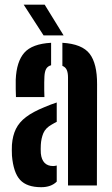

<svg xmlns="http://www.w3.org/2000/svg" viewBox="-20 -791 477 819"><path d="M31 -127.1Q30.5 -137.2 30.4 -150.2Q30.4 -163.2 30.9 -173.3Q33.8 -212.6 47.9 -241.2Q62 -269.8 91.3 -292Q120.6 -314.1 169.6 -334Q183 -339.9 196 -344.7Q209 -349.6 222 -353.8V-271.3Q217 -268.9 211.7 -266Q206.5 -263.1 201 -259.9Q174.1 -245.1 164.8 -222.7Q155.6 -200.3 154.1 -173.3Q153.6 -164 153.6 -155Q153.7 -145.9 154.2 -136.8Q156.7 -110.4 169.9 -96.6Q183.2 -82.7 206.6 -82.7Q213.7 -82.7 222 -85V-16.3Q198.2 7.5 155.7 7.5Q94.7 7.5 65.9 -23.5Q37.1 -54.6 31 -127.1ZM48.1 -377Q47.6 -386.6 47.1 -410.2Q46.6 -433.7 47.1 -451.1Q50.3 -528 83.6 -566Q117 -604 198 -608.5V-512.7Q183.7 -508.8 177.1 -497.5Q170.6 -486.2 169.5 -464.9Q169 -456.5 168.7 -439.6Q168.5 -422.7 168.7 -405.3Q169 -387.8 169.5 -377ZM270.1 0V-460.8Q270.1 -480.3 264.8 -492.5Q259.6 -504.7 246.1 -510.1V-608.5Q330.3 -603.5 362.4 -561.6Q394.5 -519.8 394.1 -431.8L393.3 0ZM165.8 -640 81 -771.2H170.5L251.3 -640Z"/></svg>

Font: Big Shoulders Stencil Display SC Thin
Style: Regular
Weight: 100
Designer: Patric King
Foundry: XO Type Co
Version: Version 2.001